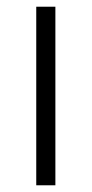

<svg xmlns="http://www.w3.org/2000/svg" viewBox="-20 -552 273 572"><path d="M145 0H88V-532H145Z"/></svg>

Font: Noto Sans Light
Style: Regular
Weight: 300
Designer: Monotype Design Team
Foundry: Monotype Imaging Inc.
Version: Version 2.007